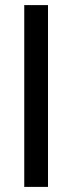

<svg xmlns="http://www.w3.org/2000/svg" viewBox="-20 -732 283 752"><path d="M75 -712H168V0H75Z"/></svg>

Font: Cairo SemiBold
Style: Regular
Weight: 600
Designer: Mohamed Gaber, the designers of Titillium
Foundry: Kief Type Foundry
Version: Version 2.009; ttfautohint (v1.5.33-1714) -l 8 -r 50 -G 200 